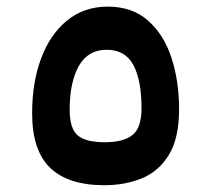

<svg xmlns="http://www.w3.org/2000/svg" viewBox="-20 -545 626 569"><path d="M289.6 3.9Q182.1 3.9 128.7 -47.6Q75.2 -99.1 75.2 -209.5Q75.2 -301.3 102.1 -372.6Q128.9 -443.8 179.2 -484.6Q229.5 -525.4 299.3 -525.4Q371.1 -525.4 418 -484.6Q464.8 -443.8 487.8 -374.8Q510.7 -305.7 510.7 -221.2Q510.7 -135.7 480.7 -86.4Q450.7 -37.1 400.6 -16.6Q350.6 3.9 289.6 3.9ZM290.5 -123.5Q346.2 -123.5 372.8 -145Q399.4 -166.5 399.4 -224.1Q399.4 -307.1 375.2 -352.3Q351.1 -397.5 295.9 -397.5Q240.7 -397.5 213.6 -349.4Q186.5 -301.3 186.5 -220.2Q186.5 -163.6 210.4 -143.6Q234.4 -123.5 290.5 -123.5Z"/></svg>

Font: Cascadia Mono NF SemiBold
Style: Regular
Weight: 600
Monospace: yes
Designer: Aaron Bell
Foundry: Saja Typeworks
Version: Version 2404.023; ttfautohint (v1.8.4)